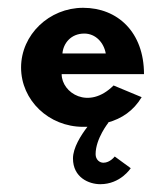

<svg xmlns="http://www.w3.org/2000/svg" viewBox="-20 -317 423 492"><path d="M258 -3H256C292 -13 322 -33 343 -68L271 -98C207 -34 138 -79 138 -127H349C349 -235 281 -297 193 -297C106 -297 34 -228 34 -144C34 -60 105 8 193 8H204C187 30 167 62 167 89C167 138 208 155 237 155C289 155 315 114 315 114L274 84C274 84 262 100 245 100C235 100 225 92 225 78C225 38 258 -3 258 -3ZM140 -180C142 -205 161 -231 196 -231C225 -231 246 -208 251 -180Z"/></svg>

Font: Hussar Tani
Style: Bold
Weight: 700
Foundry: Cannot Into Space Fonts
Version: Version 0.92